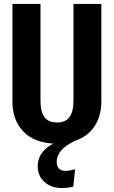

<svg xmlns="http://www.w3.org/2000/svg" viewBox="-20 -712 577 972"><path d="M493 -692V-197Q493 -126 459 -73.5Q425 -21 359 1Q307 27 287 53Q267 79 267 106Q267 129 278 141Q289 153 310 153Q330 153 360 145L351 233Q320 240 293 240Q240 240 205.5 209.5Q171 179 171 129Q171 91 192 62.5Q213 34 250 15Q149 9 96 -48.5Q43 -106 43 -197V-692H185V-203Q185 -146 205 -119Q225 -92 269 -92Q312 -92 332 -119.5Q352 -147 352 -203V-692Z"/></svg>

Font: Fira Sans Extra Condensed SemiBold
Style: Regular
Weight: 600
Width: 1
Designer: Carrois Corporate & Edenspiekermann AG
Foundry: Carrois Corporate GbR & Edenspiekermann AG
Version: Version 4.203